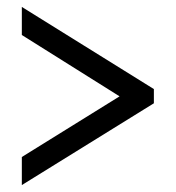

<svg xmlns="http://www.w3.org/2000/svg" viewBox="-20 -635 508 554"><path d="M43 -101 424 -337V-378L43 -615V-534L325 -357L43 -182Z"/></svg>

Font: Noto Serif Devanagari Condensed ExtraBold
Style: Regular
Weight: 800
Width: 3
Designer: Universal Thirst, Indian Type Foundry and the Monotype Design Team
Foundry: Monotype Imaging Inc.
Version: Version 2.004